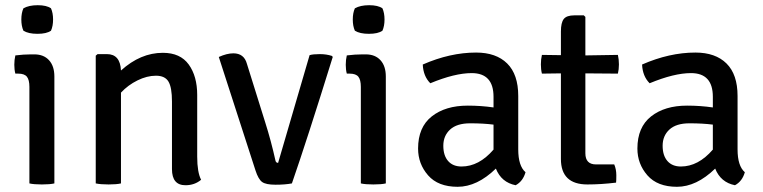

<svg xmlns="http://www.w3.org/2000/svg" viewBox="-20 -705 2931 738"><path d="M189 -411V0Q172 4 141 4Q110 4 93 0V-371Q93 -398 83.5 -410Q74 -422 50 -422H39Q35 -437 35 -456Q35 -475 39 -492Q71 -496 99 -496H112Q148 -496 168.5 -473.5Q189 -451 189 -411ZM70 -673Q91 -685 125 -685Q159 -685 176 -673Q184 -655 184 -630Q184 -605 176 -587Q159 -575 124 -575Q89 -575 70 -587Q62 -605 62 -630Q62 -655 70 -673Z M738 -340V-103Q738 -43 753 -14Q728 7 693 7Q641 7 641 -55V-315Q641 -369 627.5 -391.5Q614 -414 579.5 -414Q545 -414 508.5 -396Q472 -378 445 -349V0Q428 4 397.5 4Q367 4 348 0V-491L355 -497H391Q442 -497 445 -434Q520 -502 606 -502Q673 -502 705.5 -457Q738 -412 738 -340Z M1049 -79 1170 -493Q1183 -497 1209 -497Q1235 -497 1256 -490L1259 -486Q1160 -167 1102 0Q1076 5 1039 5Q1002 5 987.5 -5.5Q973 -16 962 -50L821 -486Q852 -500 877 -500Q918 -500 929 -460L999 -236Q1022 -164 1039 -87Q1041 -79 1049 -79Z M1463 -411V0Q1446 4 1415 4Q1384 4 1367 0V-371Q1367 -398 1357.5 -410Q1348 -422 1324 -422H1313Q1309 -437 1309 -456Q1309 -475 1313 -492Q1345 -496 1373 -496H1386Q1422 -496 1442.5 -473.5Q1463 -451 1463 -411ZM1344 -673Q1365 -685 1399 -685Q1433 -685 1450 -673Q1458 -655 1458 -630Q1458 -605 1450 -587Q1433 -575 1398 -575Q1363 -575 1344 -587Q1336 -605 1336 -630Q1336 -655 1344 -673Z M2000 -43Q1990 -8 1962 7Q1907 -4 1886 -57Q1814 13 1739 13Q1664 13 1625.5 -31Q1587 -75 1587 -134Q1587 -216 1639.5 -257.5Q1692 -299 1778 -299Q1829 -299 1877 -292V-333Q1877 -424 1793 -424Q1728 -424 1634 -385Q1607 -412 1605 -457Q1710 -503 1810 -503Q1887 -503 1929.5 -461Q1972 -419 1972 -336V-131Q1972 -67 2000 -43ZM1754 -65Q1821 -65 1877 -130V-226Q1838 -231 1787 -231Q1736 -231 1710 -207Q1684 -183 1684 -145Q1684 -107 1702.5 -86Q1721 -65 1754 -65Z M2355 -494Q2359 -477 2359 -457.5Q2359 -438 2355 -422L2230 -423V-116Q2230 -73 2271 -73H2341Q2349 -54 2349 -31.5Q2349 -9 2348 -3Q2290 4 2238 4Q2136 4 2136 -94V-423L2063 -422Q2059 -438 2059 -457.5Q2059 -477 2063 -494L2136 -493V-584Q2136 -618 2147 -632Q2158 -646 2188 -646H2224L2230 -640V-492Z M2843 -43Q2833 -8 2805 7Q2750 -4 2729 -57Q2657 13 2582 13Q2507 13 2468.5 -31Q2430 -75 2430 -134Q2430 -216 2482.5 -257.5Q2535 -299 2621 -299Q2672 -299 2720 -292V-333Q2720 -424 2636 -424Q2571 -424 2477 -385Q2450 -412 2448 -457Q2553 -503 2653 -503Q2730 -503 2772.5 -461Q2815 -419 2815 -336V-131Q2815 -67 2843 -43ZM2597 -65Q2664 -65 2720 -130V-226Q2681 -231 2630 -231Q2579 -231 2553 -207Q2527 -183 2527 -145Q2527 -107 2545.5 -86Q2564 -65 2597 -65Z"/></svg>

Font: Signika Negative
Style: Regular
Weight: 400
Designer: Anna Giedrys
Foundry: Anna Giedrys
Version: Version 1.001